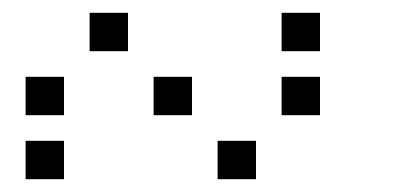

<svg xmlns="http://www.w3.org/2000/svg" viewBox="-20 -700 640 300"><path d="M121 -680Q120 -680 120 -680Q120 -680 120 -679V-621Q120 -620 120 -620Q120 -620 121 -620H179Q180 -620 180 -620Q180 -620 180 -621V-679Q180 -680 180 -680Q180 -680 179 -680ZM421 -680Q420 -680 420 -680Q420 -680 420 -679V-621Q420 -620 420 -620Q420 -620 421 -620H479Q480 -620 480 -620Q480 -620 480 -621V-679Q480 -680 480 -680Q480 -680 479 -680ZM21 -580Q20 -580 20 -580Q20 -580 20 -579V-521Q20 -520 20 -520Q20 -520 21 -520H79Q80 -520 80 -520Q80 -520 80 -521V-579Q80 -580 80 -580Q80 -580 79 -580ZM221 -580Q220 -580 220 -580Q220 -580 220 -579V-521Q220 -520 220 -520Q220 -520 221 -520H279Q280 -520 280 -520Q280 -520 280 -521V-579Q280 -580 280 -580Q280 -580 279 -580ZM421 -580Q420 -580 420 -580Q420 -580 420 -579V-521Q420 -520 420 -520Q420 -520 421 -520H479Q480 -520 480 -520Q480 -520 480 -521V-579Q480 -580 480 -580Q480 -580 479 -580ZM21 -480Q20 -480 20 -480Q20 -480 20 -479V-421Q20 -420 20 -420Q20 -420 21 -420H79Q80 -420 80 -420Q80 -420 80 -421V-479Q80 -480 80 -480Q80 -480 79 -480ZM321 -480Q320 -480 320 -480Q320 -480 320 -479V-421Q320 -420 320 -420Q320 -420 321 -420H379Q380 -420 380 -420Q380 -420 380 -421V-479Q380 -480 380 -480Q380 -480 379 -480Z"/></svg>

Font: Doto Black Medium
Style: Regular
Weight: 500
Monospace: yes
Version: Version 1.000